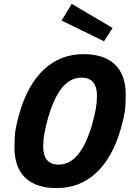

<svg xmlns="http://www.w3.org/2000/svg" viewBox="-20 -947 663 982"><path d="M78 -363Q121 -514 205 -592Q289 -670 407 -670Q513 -670 568 -617Q623 -564 623 -463Q623 -408 618 -375Q613 -342 599 -292Q556 -141 472 -63Q388 15 270 15Q164 15 109 -38Q54 -91 54 -192Q54 -247 59 -280Q64 -313 78 -363ZM201 -198Q201 -152 220.5 -128.5Q240 -105 279 -105Q336 -105 378.5 -156Q421 -207 451 -310Q464 -356 470 -390.5Q476 -425 476 -457Q476 -503 456 -526.5Q436 -550 397 -550Q340 -550 298 -499Q256 -448 226 -345Q213 -299 207 -264.5Q201 -230 201 -198ZM347 -927 556 -804 512 -736 295 -842Z"/></svg>

Font: Intel One Mono
Style: Bold Italic
Weight: 700
Italic angle: -16°
Monospace: yes
Designer: Fred Shallcrass
Foundry: Frere-Jones Type LLC
Version: Version 1.400;hotconv 1.1.0;makeotfexe 2.6.0;FJTRelease1.4